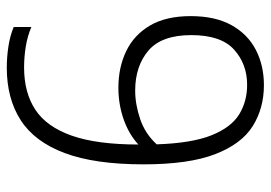

<svg xmlns="http://www.w3.org/2000/svg" viewBox="-136 -653 798 566"><g transform="rotate(90 263.0 -370.0)"><path d="M231 -749Q299 -749 351.8 -716Q404.5 -683 434.5 -605.2Q464.5 -527.5 464.5 -394Q464.5 -250.5 431.2 -161.8Q398 -73 334.2 -32Q270.5 9 179.5 9Q148.5 9 117 4.2Q85.5 -0.5 59.5 -11.5V-63.5Q86.5 -52 117.2 -47Q148 -42 179 -42Q253 -42 303.5 -75.2Q354 -108.5 380 -182.8Q406 -257 406 -379Q376 -351 331.8 -335.5Q287.5 -320 239 -320Q178.5 -320 130.8 -343Q83 -366 55.2 -413.2Q27.5 -460.5 27.5 -533Q27.5 -605.5 54.2 -653.5Q81 -701.5 127 -725.2Q173 -749 231 -749ZM247 -369.5Q287.5 -369.5 331 -384.2Q374.5 -399 405.5 -433Q402 -536.5 378.8 -594.5Q355.5 -652.5 317.2 -676Q279 -699.5 230 -699.5Q169 -699.5 126.2 -661Q83.5 -622.5 83.5 -535Q83.5 -447 129.5 -408.2Q175.5 -369.5 247 -369.5Z"/></g></svg>

Font: Encode Sans SmCnd Lt
Style: Regular
Weight: 300
Width: 4
Designer: Multiple Designers
Foundry: Impallari Type
Version: Version 3.002; ttfautohint (v1.8.3) -l 8 -r 50 -G 200 -x 14 